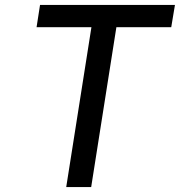

<svg xmlns="http://www.w3.org/2000/svg" viewBox="-20 -757 728 777"><path d="M248 0 350 -647H128L142 -737H688L673 -647H451L349 0Z"/></svg>

Font: Exo Thin Medium
Style: Italic
Weight: 500
Italic angle: -9°
Version: Version 2.000